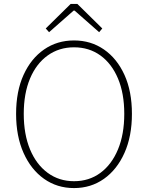

<svg xmlns="http://www.w3.org/2000/svg" viewBox="-20 -945 754 978"><path d="M357 13Q271 13 204.5 -34Q138 -81 100 -166Q62 -251 62 -365Q62 -480 100 -563.5Q138 -647 204.5 -693Q271 -739 357 -739Q443 -739 509.5 -693Q576 -647 614 -563.5Q652 -480 652 -365Q652 -251 614 -166Q576 -81 509.5 -34Q443 13 357 13ZM357 -22Q434 -22 491.5 -64.5Q549 -107 581 -184Q613 -261 613 -365Q613 -469 581 -545Q549 -621 491.5 -662.5Q434 -704 357 -704Q281 -704 223 -662.5Q165 -621 133 -545Q101 -469 101 -365Q101 -261 133 -184Q165 -107 223 -64.5Q281 -22 357 -22ZM230 -781 213 -800 340 -925H374L501 -800L485 -781L360 -891H355Z"/></svg>

Font: Noto Sans JP
Style: Regular
Weight: 100
Designer: Ryoko NISHIZUKA 西塚涼子 (kana, bopomofo & ideographs); Paul D. Hunt (Latin, Greek & Cyrillic); Sandoll Communications 산돌커뮤니
Foundry: Adobe
Version: Version 2.004;hotconv 1.0.118;makeotfexe 2.5.65603